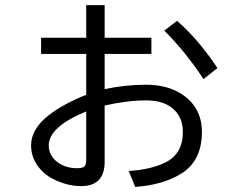

<svg xmlns="http://www.w3.org/2000/svg" viewBox="-20 -689 950 748"><path d="M315.9 -668.9H387.7V-542H569.8V-479H387.7V-341.8Q469.2 -358.9 548.3 -358.9Q626 -358.9 679.2 -327.6Q766.6 -276.4 766.6 -174.8Q766.6 -62 685.5 -12.2Q614.3 31.7 506.8 39.1L481.4 -22.9Q568.4 -28.3 624.5 -56.2Q692.4 -89.4 692.4 -175.3Q692.4 -232.9 653.3 -266.1Q615.7 -297.9 550.8 -297.9Q475.6 -297.9 387.7 -277.8V-59.1Q387.7 36.1 295.9 36.1Q240.2 36.1 185.1 7.3Q159.2 -5.9 140.6 -25.9Q101.1 -68.4 101.1 -122.6Q101.1 -187.5 171.9 -241.7Q228 -284.7 315.9 -319.8V-479H140.1V-542H315.9ZM315.9 -254.9Q169.9 -194.8 169.9 -122.1Q169.9 -83 204.1 -57.1Q235.4 -33.7 281.2 -33.7Q306.6 -33.7 312 -44.4Q315.9 -51.3 315.9 -69.8ZM772.9 -380.9Q703.1 -486.8 620.1 -569.8L669.9 -607.9Q754.9 -533.2 827.1 -423.8Z"/></svg>

Font: BIZ UDPGothic
Style: Regular
Weight: 400
Designer: TypeBank Co., Ltd.
Foundry: Morisawa Inc.
Version: Version 1.051